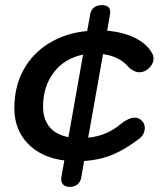

<svg xmlns="http://www.w3.org/2000/svg" viewBox="-20 -619 650 749"><path d="M382 -408 324 -82Q397 -89 452 -136Q482 -160 506 -160Q522 -160 533.5 -148Q545 -136 545 -119Q545 -110 540.5 -99.5Q536 -89 527 -81Q475 -40 423.5 -17.5Q372 5 308 9L297 74Q294 90 282.5 100Q271 110 252 110Q234 110 225.5 100Q217 90 219 74L231 7Q142 -4 89 -58.5Q36 -113 36 -197Q36 -281 71.5 -346Q107 -411 171.5 -450.5Q236 -490 320 -498L332 -563Q334 -579 346 -589Q358 -599 377 -599Q410 -599 410 -572Q410 -566 409 -563L398 -499Q460 -494 506 -471.5Q552 -449 573 -412Q579 -402 579 -390Q579 -371 562 -354Q545 -337 524 -337Q512 -337 500 -343.5Q488 -350 480 -359Q446 -399 382 -408ZM247 -84 304 -406Q231 -391 189.5 -336Q148 -281 148 -203Q148 -155 172.5 -124.5Q197 -94 247 -84Z"/></svg>

Font: Kodchasan SemiBold
Style: Italic
Weight: 600
Italic angle: -10°
Version: Version 1.000; ttfautohint (v1.6)